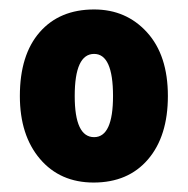

<svg xmlns="http://www.w3.org/2000/svg" viewBox="-20 -742 397 406"><path d="M335 -539Q335 -454 293 -405Q251 -356 178 -356Q107 -356 64.5 -406Q22 -456 22 -539Q22 -626 64 -674Q106 -722 179 -722Q247 -722 291 -673.5Q335 -625 335 -539ZM138 -539Q138 -452 179 -452Q219 -452 219 -539Q219 -628 179 -628Q138 -628 138 -539Z"/></svg>

Font: Noto Sans Lao Looped Condensed Black
Style: Regular
Weight: 900
Width: 3
Designer: Mark Frömberg, Ben Mitchell
Foundry: The Fontpad Ltd
Version: Version 1.002; ttfautohint (v1.8.4.7-5d5b)